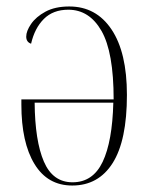

<svg xmlns="http://www.w3.org/2000/svg" viewBox="-20 -563 463 593"><path d="M203 10Q127 10 86.5 -56.5Q46 -123 46 -240V-256H331Q331 -402 293.5 -467.5Q256 -533 191 -533Q144 -533 115.5 -504.5Q87 -476 76 -428Q61 -433 61 -450Q61 -467 76 -489Q91 -511 120.5 -527Q150 -543 194 -543Q277 -543 324.5 -472Q372 -401 372 -270Q372 -129 328 -59.5Q284 10 203 10ZM204 0Q267 0 297 -63Q327 -126 330 -246H87Q88 -128 115.5 -64Q143 0 204 0Z"/></svg>

Font: Noto Serif Display Condensed ExtraLight
Style: Regular
Weight: 200
Width: 3
Designer: Monotype Design Team
Foundry: Monotype Imaging Inc.
Version: Version 2.009